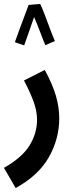

<svg xmlns="http://www.w3.org/2000/svg" viewBox="-56 -719 386 969"><path d="M23 230Q138 167 190.5 74.5Q243 -18 243 -122Q243 -177 226.5 -234.5Q210 -292 170 -366L65 -313Q96 -254 113.5 -206Q131 -158 131 -115Q131 -47 93.5 14.5Q56 76 -36 128ZM173 -491 221 -512Q212 -532 198 -569.5Q184 -607 170 -644Q156 -681 147 -699L87 -694L88 -693Q81 -674 66 -634Q51 -594 37 -556Q23 -518 19 -506L66 -490Q70 -501 86 -546.5Q102 -592 116 -633Q131 -599 148.5 -552.5Q166 -506 173 -491Z"/></svg>

Font: Noto Sans Arabic UI ExtraCondensed Semi
Style: Regular
Weight: 600
Width: 3
Designer: Nadine Chahine - Monotype Design Team
Foundry: Monotype Imaging Inc.
Version: Version 1.900